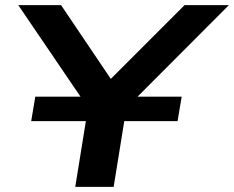

<svg xmlns="http://www.w3.org/2000/svg" viewBox="-20 -725 908 745"><path d="M272 0 330 -359 344 -274 51 -705H217L418 -407H398L696 -705H868L438 -274L479 -359L421 0ZM101 -255 117 -350H685L669 -255Z"/></svg>

Font: Nunito Sans 10pt Expanded
Style: Bold Italic
Weight: 700
Width: 7
Italic angle: -9°
Designer: Vernon Adams
Foundry: Vernon Adams
Version: Version 3.101;gftools[0.9.27]